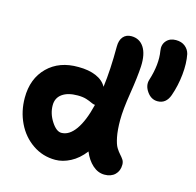

<svg xmlns="http://www.w3.org/2000/svg" viewBox="-116 -913 1081 1061"><g transform="rotate(15 424.0 -382.5)"><path d="M750 -439.9Q713.4 -439.9 689.5 -474.1Q665.5 -508.3 675.8 -542Q706.5 -638.7 693.8 -712.9Q688 -747.6 707.8 -770.3Q727.5 -793 762.2 -793Q794.4 -793 814.9 -776.6Q835.4 -760.3 841.8 -734.9Q852.1 -683.1 845.5 -618.2Q838.9 -553.2 817.9 -493.2Q798.8 -439.9 750 -439.9ZM288.1 19Q215.8 19 158 -20.8Q100.1 -60.5 68.6 -126.2Q37.1 -191.9 37.1 -269Q37.1 -378.9 104 -445.1Q170.9 -511.2 280.8 -509.8Q339.8 -509.8 381.6 -491.9Q423.3 -474.1 441.9 -439.9Q455.1 -540.5 455.1 -673.8Q455.1 -710 472.2 -730Q489.3 -750 519 -750Q565.9 -750 591.1 -711.4Q616.2 -672.9 612.8 -602.1Q609.4 -540.5 593.8 -443.4Q578.1 -346.2 578.1 -287.1Q578.1 -230 585.9 -190.4Q593.8 -150.9 605 -132.8Q616.2 -114.7 627.2 -102.8Q638.2 -90.8 646 -79.1Q653.8 -67.4 653.8 -50.8Q653.8 -15.1 631.6 6.3Q609.4 27.8 571.8 27.8Q534.7 27.8 503.7 0.2Q472.7 -27.3 454.1 -73.2Q418 -26.4 374 -3.7Q330.1 19 288.1 19ZM196.8 -269Q196.8 -221.2 225.1 -177.5Q253.4 -133.8 282.2 -133.8Q326.7 -133.8 362.8 -184.6Q398.9 -235.4 421.9 -331.1Q411.6 -331.5 399.2 -337.9Q386.7 -344.2 366.5 -350.6Q346.2 -356.9 316.9 -356.9Q260.7 -356.9 228.8 -334Q196.8 -311 196.8 -269Z"/></g></svg>

Font: Shantell Sans Bouncy
Style: Bold
Weight: 700
Designer: Stephen Nixon, Anya Danilova, Shantell Martin
Foundry: Arrow Type
Version: Version 1.006;[9816181b4]